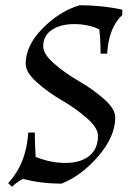

<svg xmlns="http://www.w3.org/2000/svg" viewBox="-20 -686 505 733"><path d="M114 -130 116 -90V-87Q173 -64 230 -64Q287 -64 320.5 -90.5Q354 -117 354 -168Q354 -198 311 -235.5Q268 -273 216 -303Q164 -333 121 -371.5Q78 -410 78 -442Q78 -512 142.5 -577.5Q207 -643 284 -666Q370 -666 447 -649V-629Q395 -581 389 -481H364Q364 -534 359 -574Q316 -594 263.5 -594Q211 -594 178 -572Q145 -550 145 -509Q145 -479 188 -442Q231 -405 282.5 -375.5Q334 -346 377 -308Q420 -270 420 -238Q420 -165 355.5 -90Q291 -15 215 15Q136 15 68 -3Q47 7 26 27L11 13Q80 -60 88 -180H113V-166Z"/></svg>

Font: Almendra
Style: Regular
Weight: 400
Designer: Ana Sanfelippo
Foundry: Ana Sanfelippo
Version: Version 1.004